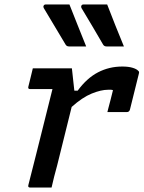

<svg xmlns="http://www.w3.org/2000/svg" viewBox="-20 -840 643 860"><path d="M291 -820Q310 -773 328.5 -725.5Q347 -678 366 -632H289Q279 -632 274 -640Q245 -689 223.5 -724.5Q202 -760 176 -804Q173 -809 175.5 -814.5Q178 -820 185 -820ZM460 -820Q478 -773 497 -725.5Q516 -678 535 -632H457Q447 -632 442 -640Q414 -689 392.5 -724.5Q371 -760 345 -804Q342 -809 344.5 -814.5Q347 -820 354 -820ZM127 -534H302Q302 -534 304 -516Q306 -498 308.5 -474.5Q311 -451 313 -434H328Q369 -490 419 -516Q469 -542 528 -542Q555 -542 573.5 -536.5Q592 -531 599 -523Q603 -520 603 -516.5Q603 -513 602 -510L562 -349Q559 -338 548 -338H461L465 -354Q470 -374 475.5 -394Q481 -414 486 -436Q482 -438 476.5 -438Q471 -438 464 -438Q433 -438 391 -421Q349 -404 301 -361Q286 -300 269 -232Q252 -164 236 -99Q229 -74 222.5 -48.5Q216 -23 211 0H115Q104 0 107 -11Q124 -76 142.5 -151Q161 -226 180 -301Q199 -376 215 -441H115Q104 -441 107 -452Q112 -472 117 -492.5Q122 -513 127 -534Z"/></svg>

Font: Recursive Mn Lnr St Med
Style: Italic
Weight: 500
Italic angle: -15°
Monospace: yes
Version: Version 1.079;hotconv 1.0.112;makeotfexe 2.5.65598; ttfautoh